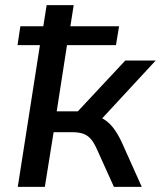

<svg xmlns="http://www.w3.org/2000/svg" viewBox="-20 -725 624 745"><path d="M49 0 135 -550H48L59 -623H148L161 -705H266L253 -623H442L430 -550H240L200 -293H282L466 -490H584L361 -249L336 -277Q362 -275 382 -263Q402 -251 419 -229.5Q436 -208 452 -174L530 0H422L356 -146Q345 -171 332.5 -185.5Q320 -200 303 -206Q286 -212 261 -212H188L154 0Z"/></svg>

Font: Nunito Sans 10pt SemiBold
Style: Italic
Weight: 600
Italic angle: -9°
Designer: Vernon Adams
Foundry: Vernon Adams
Version: Version 3.101;gftools[0.9.27]